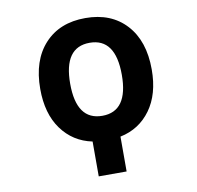

<svg xmlns="http://www.w3.org/2000/svg" viewBox="-99 -845 1198 1166"><g transform="rotate(-10 500.0 -261.5)"><path d="M342.8 -365.2Q342.8 -139.6 502 -139.6Q661.1 -139.6 661.1 -364.7Q661.1 -589.8 502 -589.8Q342.8 -589.8 342.8 -365.2ZM845.7 -365.2Q845.7 -212.9 775.9 -116.7Q706.1 -20.5 587.9 3.9V218.8H416V3.9Q297.9 -20.5 228 -116.7Q158.2 -212.9 158.2 -365.2Q158.2 -541 250.5 -641.6Q342.8 -742.2 502 -742.2Q661.1 -742.2 753.4 -641.6Q845.7 -541 845.7 -365.2Z"/></g></svg>

Font: GenEi Gothic M Heavy
Style: Regular
Weight: 800
Designer: o_tamon (Modified); [Source Han Sans]
Ryoko NISHIZUKA  (kana & ideographs); Paul D. Hunt (Latin, Greek & Cyrillic); Wenl
Version: Version 1.1a;Original Version 1.004